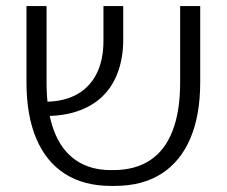

<svg xmlns="http://www.w3.org/2000/svg" viewBox="-20 -609 746 631"><path d="M345 2Q255 2 193 -38Q131 -78 99 -154Q67 -230 67 -339V-589H133V-337Q133 -245 157 -180.5Q181 -116 228.5 -83Q276 -50 344 -50H356Q427 -51 475 -83.5Q523 -116 547.5 -180Q572 -244 572 -337V-589H638V-339Q638 -230 605.5 -154Q573 -78 510.5 -38Q448 2 357 2ZM116 -228 111 -275Q178 -272 224.5 -294.5Q271 -317 295.5 -363Q320 -409 320 -475V-589H385V-479Q385 -420 367.5 -372Q350 -324 316 -291.5Q282 -259 231.5 -242.5Q181 -226 116 -228Z"/></svg>

Font: Noto Sans Hebrew Thin Light
Style: Regular
Weight: 300
Version: Version 3.001